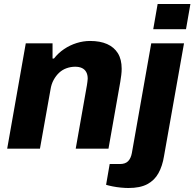

<svg xmlns="http://www.w3.org/2000/svg" viewBox="-20 -744 973 961"><path d="M16 0 109 -527H243V-451H250Q272 -479 301 -498.5Q330 -518 363.5 -528.5Q397 -539 431 -539Q481 -539 516 -523.5Q551 -508 570 -477.5Q589 -447 589 -400Q589 -385 587 -368.5Q585 -352 582 -334L523 0H359L415 -317Q416 -326 417.5 -334.5Q419 -343 419 -350Q419 -370 411.5 -383.5Q404 -397 390 -403.5Q376 -410 356 -410Q334 -410 313 -402.5Q292 -395 276 -380Q260 -365 248.5 -344Q237 -323 233 -297L180 0ZM747 -598 769 -724H933L911 -598ZM623 197Q607 197 585.5 195Q564 193 544 189Q524 185 511 181L529 77H580Q607 77 621 63Q635 49 640 22L737 -527H901L801 37Q793 87 773 123Q753 159 717 178Q681 197 623 197Z"/></svg>

Font: Archivo SemiBold ExtraBold
Style: Italic
Weight: 800
Italic angle: -10°
Version: Version 2.001